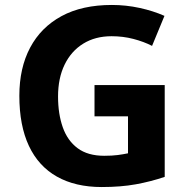

<svg xmlns="http://www.w3.org/2000/svg" viewBox="-20 -744 764 774"><path d="M361 -401H644V-31Q588 -12 527.5 -1Q467 10 390 10Q284 10 209.5 -32Q135 -74 96.5 -156Q58 -238 58 -358Q58 -470 101.5 -552Q145 -634 228 -679Q311 -724 431 -724Q488 -724 543 -712Q598 -700 643 -680L593 -559Q560 -576 518 -587Q476 -598 430 -598Q364 -598 315.5 -568Q267 -538 240.5 -483.5Q214 -429 214 -355Q214 -285 233 -231Q252 -177 293 -146.5Q334 -116 400 -116Q432 -116 454.5 -119Q477 -122 496 -126V-275H361Z"/></svg>

Font: Noto Sans Hanifi Rohingya
Style: Regular
Weight: 400
Designer: Monotype Design Team and DaltonMaag
Foundry: Google LLC
Version: Version 2.101